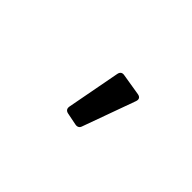

<svg xmlns="http://www.w3.org/2000/svg" viewBox="-25 -965 595 595"><g transform="rotate(45 273.0 -667.0)"><path d="M270.5 -761.7 237.3 -585.9C235.4 -575.2 240.2 -569.3 250 -567.4L289.1 -559.6C297.9 -557.6 305.7 -560.5 308.6 -570.3L371.1 -743.2C375 -753.9 371.1 -760.7 360.4 -762.7L289.1 -774.4C279.3 -776.4 272.5 -772.5 270.5 -761.7Z"/></g></svg>

Font: Ed Sans Neue Medium
Style: Regular
Weight: 500
Designer: Stephen Hutchings
Version: Version 1.004;PS 001.004;hotconv 1.0.88;makeotf.lib2.5.64775